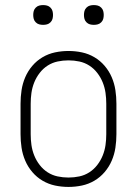

<svg xmlns="http://www.w3.org/2000/svg" viewBox="-20 -729 540 757"><path d="M250 8Q223 8 197 2.5Q171 -3 148 -16.5Q125 -30 107.5 -50.5Q90 -71 79.5 -95.5Q69 -120 65 -146.5Q61 -173 61 -200V-320Q61 -347 65 -373.5Q69 -400 79.5 -424.5Q90 -449 107.5 -469.5Q125 -490 148 -503.5Q171 -517 197 -522.5Q223 -528 250 -528Q277 -528 303 -522.5Q329 -517 352 -503.5Q375 -490 392.5 -469.5Q410 -449 420.5 -424.5Q431 -400 435 -373.5Q439 -347 439 -320V-200Q439 -173 435 -146.5Q431 -120 420.5 -95.5Q410 -71 392.5 -50.5Q375 -30 352 -16.5Q329 -3 303 2.5Q277 8 250 8ZM250 -29Q272 -29 293 -33.5Q314 -38 332 -49.5Q350 -61 363.5 -78.5Q377 -96 385 -116Q393 -136 396 -157Q399 -178 399 -200V-320Q399 -342 396 -363Q393 -384 385 -404Q377 -424 363.5 -441.5Q350 -459 332 -470.5Q314 -482 293 -486.5Q272 -491 250 -491Q228 -491 207 -486.5Q186 -482 168 -470.5Q150 -459 136.5 -441.5Q123 -424 115 -404Q107 -384 104 -363Q101 -342 101 -320V-200Q101 -178 104 -157Q107 -136 115 -116Q123 -96 136.5 -78.5Q150 -61 168 -49.5Q186 -38 207 -33.5Q228 -29 250 -29ZM350 -631Q342 -631 334.5 -633Q327 -635 321 -641Q315 -647 313 -654.5Q311 -662 311 -670Q311 -678 313 -685.5Q315 -693 321 -699Q327 -705 334.5 -707Q342 -709 350 -709Q358 -709 365.5 -707Q373 -705 379 -699Q385 -693 387 -685.5Q389 -678 389 -670Q389 -662 387 -654.5Q385 -647 379 -641Q373 -635 365.5 -633Q358 -631 350 -631ZM150 -631Q142 -631 134.5 -633Q127 -635 121 -641Q115 -647 113 -654.5Q111 -662 111 -670Q111 -678 113 -685.5Q115 -693 121 -699Q127 -705 134.5 -707Q142 -709 150 -709Q158 -709 165.5 -707Q173 -705 179 -699Q185 -693 187 -685.5Q189 -678 189 -670Q189 -662 187 -654.5Q185 -647 179 -641Q173 -635 165.5 -633Q158 -631 150 -631Z"/></svg>

Font: Iosevka Term Curly Extralight
Style: Regular
Weight: 200
Designer: Belleve Invis
Foundry: Belleve Invis
Version: Version 32.3.0